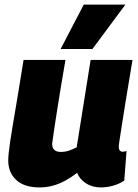

<svg xmlns="http://www.w3.org/2000/svg" viewBox="-20 -809 604 839"><path d="M153 10Q86 10 51 -22.5Q16 -55 16 -108Q16 -121 18 -140.5Q20 -160 24.5 -191Q29 -222 37 -269Q45 -316 56.5 -384.5Q68 -453 83 -547H266Q255 -484 247 -435Q239 -386 233 -348.5Q227 -311 222.5 -281.5Q218 -252 214.5 -228Q211 -204 208 -182Q207 -164 217 -154.5Q227 -145 245 -145Q258 -145 269.5 -147.5Q281 -150 292.5 -155Q304 -160 315 -165L376 -547H559Q541 -439 529.5 -369Q518 -299 512 -259Q506 -219 503 -200.5Q500 -182 499.5 -176Q499 -170 499 -169Q499 -157 503.5 -151.5Q508 -146 516 -146Q518 -146 522.5 -146.5Q527 -147 533 -149L523 -20Q503 -6 475.5 2Q448 10 421 10Q383 10 355 -8.5Q327 -27 317 -54Q290 -33 263 -18.5Q236 -4 208.5 3Q181 10 153 10ZM245 -595 346 -789H528L384 -595Z"/></svg>

Font: Georama ExtraBold
Style: Italic
Weight: 800
Italic angle: -9°
Version: Version 1.001